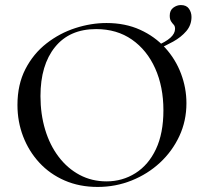

<svg xmlns="http://www.w3.org/2000/svg" viewBox="-20 -727 806 759"><path d="M366 12Q294 12 235.5 -13.5Q177 -39 135.5 -84Q94 -129 71.5 -187.5Q49 -246 49 -312Q49 -393 80.5 -454Q112 -515 164 -555.5Q216 -596 278 -616Q340 -636 401 -636Q475 -636 533.5 -609.5Q592 -583 633 -538Q674 -493 695.5 -436Q717 -379 717 -319Q717 -249 689 -189Q661 -129 612.5 -84Q564 -39 500.5 -13.5Q437 12 366 12ZM401 -10Q464 -10 515.5 -42.5Q567 -75 596.5 -137.5Q626 -200 626 -291Q626 -384 593.5 -456.5Q561 -529 501.5 -570.5Q442 -612 360 -612Q255 -612 197.5 -541Q140 -470 140 -347Q140 -276 158.5 -214.5Q177 -153 212 -107Q247 -61 295 -35.5Q343 -10 401 -10ZM601 -532 598 -546Q672 -576 672 -613Q672 -624 666.5 -629.5Q661 -635 656 -643Q651 -651 651 -665Q651 -686 665 -696.5Q679 -707 695 -707Q717 -707 727 -692.5Q737 -678 737 -660Q737 -628 716.5 -604Q696 -580 664.5 -562.5Q633 -545 601 -532Z"/></svg>

Font: Cormorant Medium
Style: Regular
Weight: 500
Designer: Christian Thalmann (Catharsis Fonts)
Foundry: Catharsis Fonts
Version: Version 4.000